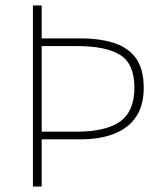

<svg xmlns="http://www.w3.org/2000/svg" viewBox="-20 -680 596 700"><path d="M100 0V-660H132V-540H272Q346 -540 398 -522.5Q450 -505 477 -465.5Q504 -426 504 -360Q504 -297 477 -255.5Q450 -214 398 -193Q346 -172 272 -172H132V0ZM132 -200H260Q367 -200 418.5 -237.5Q470 -275 470 -360Q470 -447 418.5 -479.5Q367 -512 260 -512H132Z"/></svg>

Font: Source Sans Variable
Style: Regular
Weight: 200
Designer: Paul D. Hunt
Foundry: Adobe Systems Incorporated
Version: Version 3.006;hotconv 1.0.111;makeotfexe 2.5.65597